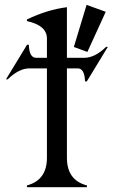

<svg xmlns="http://www.w3.org/2000/svg" viewBox="-20 -777 473 797"><path d="M339.4 -756.8 418.9 -728 342.8 -561.5 286.6 -582ZM91.8 0V-7.3Q174.8 -29.3 174.8 -122.1V-493.2H102.5Q58.6 -493.2 12.2 -447.8H4.9L92.3 -591.3H99.6Q101.6 -537.1 129.9 -537.1H174.8V-617.2Q174.8 -671.4 91.8 -689.5V-696.3Q176.3 -736.8 257.8 -747.1V-537.1H330.1Q374 -537.1 420.4 -582.5H427.7L340.3 -439H333Q331.1 -493.2 302.7 -493.2H257.8V-122.1Q257.8 -28.8 340.8 -7.3V0Z"/></svg>

Font: Modern Antiqua
Style: Book
Weight: 400
Designer: Wojciech Kalinowski "wmk69" (wmk69@o2.pl)
Foundry: Wojciech Kalinowski "wmk69" (wmk69@o2.pl)
Version: Version 3.1.0; 2021-05-28